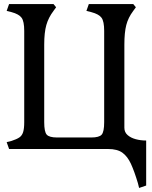

<svg xmlns="http://www.w3.org/2000/svg" viewBox="-20 -738 754 951"><path d="M669 193 663 169Q646 112 629 74.5Q612 37 586.5 18.5Q561 0 515 0H25L13 -34L37 -40Q62 -48 75.5 -57Q89 -66 94.5 -83.5Q100 -101 100 -133V-585Q100 -632 87 -650Q74 -668 37 -678L13 -684L25 -718H245L258 -702L245 -684Q220 -651 209.5 -614Q199 -577 199 -517V-133Q199 -85 211.5 -71Q224 -57 263 -57H432Q471 -57 483.5 -71Q496 -85 496 -133V-585Q496 -632 483 -650Q470 -668 432 -678L408 -684L420 -718H640L653 -702L640 -684Q615 -651 605.5 -614Q596 -577 596 -517V-105Q596 -83 612 -69Q628 -55 652.5 -48.5Q677 -42 704 -42V181Z"/></svg>

Font: Gabriela
Style: Regular
Weight: 400
Designer: Eduardo Rodriguez Tunni
Foundry: Eduardo Rodriguez Tunni
Version: Version 2.001;gftools[0.9.26]